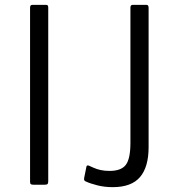

<svg xmlns="http://www.w3.org/2000/svg" viewBox="-20 -762 733 792"><path d="M169 -742Q175 -742 177 -739.5Q179 -737 179 -730V-15Q179 -6 176 -3Q173 0 164 0H118Q110 0 107 -2.5Q104 -5 104 -12V-730Q104 -737 106.5 -739.5Q109 -742 115 -742ZM445 10Q411 10 381.5 2.5Q352 -5 335 -13Q325 -16 327 -27L336 -72Q337 -82 346 -79Q351 -77 365 -70.5Q379 -64 395.5 -60.5Q412 -57 432 -57Q480 -57 499 -82Q518 -107 518 -173V-731Q518 -742 528 -742H584Q593 -742 593 -730V-155Q593 -73 557.5 -31.5Q522 10 445 10Z"/></svg>

Font: Libre Franklin Light
Style: Regular
Weight: 300
Designer: Pablo Impallari, Rodrigo Fuenzalida
Foundry: Impallari Type
Version: Version 1.002; ttfautohint (v1.5)